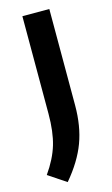

<svg xmlns="http://www.w3.org/2000/svg" viewBox="-141 -592 508 871"><g transform="rotate(-15 113.0 -156.0)"><path d="M-20 179Q24 116.5 41.8 56.8Q59.5 -3 59.5 -87V-545.5H186V-93Q186 4 157.8 80.2Q129.5 156.5 63.5 234.5Z"/></g></svg>

Font: Encode Sans Semi Condensed SmBd
Style: Regular
Weight: 600
Width: 4
Designer: Multiple Designers
Foundry: Impallari Type
Version: Version 2.000